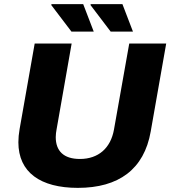

<svg xmlns="http://www.w3.org/2000/svg" viewBox="-20 -898 825 930"><path d="M326 -745H434L383 -878H230L228 -874ZM516 -745H624L573 -878H420L418 -874ZM357 12C555 12 678 -78 710 -261L785 -687H606L532 -270C516 -181 457 -128 367 -128C288 -128 250 -167 250 -234C250 -246 252 -261 254 -271L327 -687H148L75 -273C71 -250 69 -229 69 -209C69 -63 176 12 357 12Z"/></svg>

Font: Archivo ExtraBold
Style: Italic
Weight: 800
Italic angle: -10°
Designer: Hector Gatti
Foundry: Omnibus-Type
Version: Version 2.001